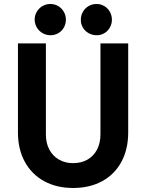

<svg xmlns="http://www.w3.org/2000/svg" viewBox="-20 -938 736 966"><path d="M70.3 -271.5V-719.7H210.9V-261.7Q210.9 -218.3 228 -185.8Q245.1 -153.3 276.1 -135.3Q307.1 -117.2 347.7 -117.2Q389.6 -117.2 420.7 -135.3Q451.7 -153.3 468.5 -186Q485.4 -218.8 485.4 -261.7V-719.7H625V-271.5Q625 -187.5 591.1 -124.3Q557.1 -61 494.4 -26.6Q431.6 7.8 347.7 7.8Q264.6 7.8 201.9 -26.6Q139.2 -61 104.7 -124.3Q70.3 -187.5 70.3 -271.5ZM386.7 -838.9Q386.7 -860.4 397.2 -878.7Q407.7 -897 425.8 -907.5Q443.8 -918 465.8 -918Q486.8 -918 504.6 -907.5Q522.5 -897 532.7 -878.7Q543 -860.4 543 -838.9Q543 -817.4 532.7 -799.3Q522.5 -781.2 504.9 -771Q487.3 -760.7 466.8 -760.7Q444.8 -760.7 426.3 -771Q407.7 -781.2 397 -799.3Q386.2 -817.4 386.7 -838.9ZM154.3 -838.9Q154.3 -860.4 165 -878.7Q175.8 -897 193.8 -907.5Q211.9 -918 233.4 -918Q254.9 -918 272.7 -907.5Q290.5 -897 301 -878.7Q311.5 -860.4 311.5 -838.9Q311.5 -817.4 301.3 -799.3Q291 -781.2 273.2 -771Q255.4 -760.7 234.4 -760.7Q212.9 -760.7 194.6 -771Q176.3 -781.2 165.5 -799.3Q154.8 -817.4 154.3 -838.9Z"/></svg>

Font: Reddit Sans Chocolate
Style: Bold
Weight: 700
Designer: Stephen Hutchings
Foundry: Reddit
Version: Version 1.011